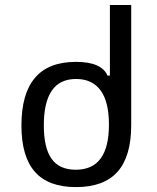

<svg xmlns="http://www.w3.org/2000/svg" viewBox="-20 -763 642 783"><path d="M289.6 0Q177.2 0 122.3 -62.3Q67.4 -124.5 67.4 -251.5Q67.4 -380.4 122.6 -445.6Q177.7 -510.7 290 -510.7Q341.8 -510.7 374 -496.8Q406.2 -482.9 418.5 -454.6H428.2V-742.7H515.1V-252.4Q515.1 -125.5 459.5 -62.7Q403.8 0 289.6 0ZM289.1 -70.8Q424.3 -70.8 424.3 -254.4Q424.3 -348.1 390.1 -394.5Q356 -440.9 290.5 -440.9Q223.6 -440.9 191.2 -393.3Q158.7 -345.7 158.7 -252Q158.7 -159.7 190.4 -115.2Q222.2 -70.8 289.1 -70.8Z"/></svg>

Font: Hack
Style: Regular
Weight: 400
Monospace: yes
Designer: Christopher Simpkins
Foundry: Christopher Simpkins
Version: Version 2.019; ttfautohint (v1.4.1) -l 4 -r 80 -G 350 -x 0 -